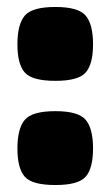

<svg xmlns="http://www.w3.org/2000/svg" viewBox="-20 -525 317 551"><path d="M30 -99Q30 -156 51 -181Q72 -206 139 -206Q205 -206 226 -181Q247 -156 247 -99Q247 -42 226 -18Q205 6 139 6Q72 6 51 -18Q30 -42 30 -99ZM30 -398Q30 -455 51 -480Q72 -505 139 -505Q205 -505 226 -480Q247 -455 247 -398Q247 -341 226 -317Q205 -293 139 -293Q72 -293 51 -317Q30 -341 30 -398Z"/></svg>

Font: Changa ExtraLight ExtraBold
Style: Regular
Weight: 800
Version: Version 3.002; ttfautohint (v1.8.2)